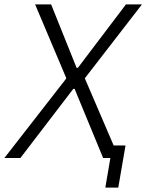

<svg xmlns="http://www.w3.org/2000/svg" viewBox="-51 -720 667 875"><path d="M-31 0H42L283 -315H289L419 0H452L429 135H488L521 -57H467L336 -362L337 -365L596 -700H523L304 -411H298L182 -700H109L251 -364L250 -361Z"/></svg>

Font: Fixel Text 20240404 Light
Style: Italic
Weight: 300
Width: 4
Italic angle: -10°
Designer: AlfaBravo + MacPaw
Foundry: Kyrylo Tkachov, Marchela Mozhyna, Serhii Makarenko, Maria Weinstein, Zakhar Kryvoshyya
Version: Version 1.211;Glyphs 3.2 (3225)